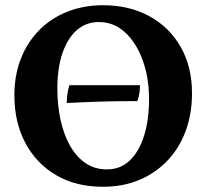

<svg xmlns="http://www.w3.org/2000/svg" viewBox="-20 -705 789 734"><path d="M374 9Q269.6 9 193.8 -35.8Q118 -80.6 76.5 -159.3Q35 -238 35 -340.6Q35 -419 60.5 -482.5Q86 -546 131.6 -591.4Q177.2 -636.8 239 -660.9Q300.8 -685 374 -685Q474.4 -685 551.2 -643Q628 -601 671 -525.1Q714 -449.2 714 -348.4Q714 -270.2 690 -204.9Q666 -139.6 620.9 -91.8Q575.8 -44 513.2 -17.5Q450.6 9 374 9ZM389.2 -57.4Q440.4 -57.4 476.1 -91.5Q511.8 -125.6 530.8 -186Q549.8 -246.4 549.8 -325.4Q549.8 -407.6 525.7 -474.3Q501.6 -541 458.5 -580.9Q415.4 -620.8 357.8 -620.8Q309.6 -620.8 274.2 -590.3Q238.8 -559.8 219 -502.7Q199.2 -445.6 199.2 -365.8Q199.2 -304.6 211 -248.9Q222.8 -193.2 246.5 -150.2Q270.2 -107.2 305.7 -82.3Q341.2 -57.4 389.2 -57.4ZM235.2 -311.2Q235.2 -325 237.5 -343.8Q239.8 -362.6 245.4 -379.4H515.2Q515.2 -364.6 512.9 -349.4Q510.6 -334.2 505 -318.4Q482.4 -318.4 442.1 -318.1Q401.8 -317.8 348.9 -316.1Q296 -314.4 235.2 -311.2Z"/></svg>

Font: Vollkorn
Style: Regular
Weight: 400
Designer: Friedrich Althausen
Foundry: Friedrich Althausen
Version: Version 4.104